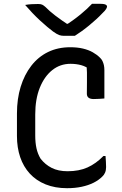

<svg xmlns="http://www.w3.org/2000/svg" viewBox="-20 -968 640 1008"><path d="M373 -780Q365 -780 354.5 -780Q344 -780 333 -780Q322 -780 314 -780Q302 -780 290.5 -784Q279 -788 258 -803Q246 -812 228 -827Q210 -842 189.5 -861Q169 -880 149.5 -900.5Q130 -921 112 -942Q128 -945 145 -946Q162 -947 180 -947Q194 -947 201.5 -943.5Q209 -940 219 -931Q238 -911 270.5 -886Q303 -861 355 -827L300 -843Q317 -843 333.5 -843Q350 -843 366 -843L311 -826Q366 -862 403 -892.5Q440 -923 463 -948H504Q518 -948 526 -946.5Q534 -945 538 -941.5Q542 -938 542 -934Q542 -929 537 -920.5Q532 -912 516 -897Q503 -883 485.5 -867Q468 -851 448 -834.5Q428 -818 408.5 -804Q389 -790 373 -780ZM332 20Q269 20 219.5 0Q170 -20 136.5 -56.5Q103 -93 86 -143Q69 -193 69 -254V-372Q69 -449 88.5 -512.5Q108 -576 144.5 -623Q181 -670 232.5 -695Q284 -720 349 -720Q386 -720 415.5 -713Q445 -706 467 -693.5Q489 -681 504 -666Q513 -658 518 -647.5Q523 -637 525.5 -625.5Q528 -614 528 -600Q528 -565 528 -526Q528 -487 528 -451Q515 -450 501 -449Q487 -448 472 -448Q454 -448 445 -455Q436 -462 436 -476Q436 -509 436.5 -535.5Q437 -562 436.5 -588Q436 -614 432 -643L458 -599Q432 -619 406 -626Q380 -633 350 -633Q296 -633 254.5 -600Q213 -567 189 -507.5Q165 -448 165 -367V-257Q165 -219 171.5 -189.5Q178 -160 193 -135Q217 -104 251.5 -86.5Q286 -69 335 -69Q395 -69 439.5 -89Q484 -109 523 -149H534Q534 -142 535 -134.5Q536 -127 536 -119.5Q536 -112 536.5 -105Q537 -98 537 -91Q537 -74 531.5 -61.5Q526 -49 517 -41Q498 -22 471 -8.5Q444 5 409 12.5Q374 20 332 20Z"/></svg>

Font: Rec Mono Semicasual
Style: Regular
Weight: 400
Version: Version 1.085; ttfautohint (v1.8.4.7-5d5b)